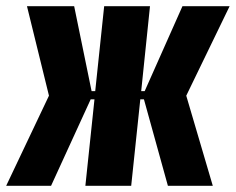

<svg xmlns="http://www.w3.org/2000/svg" viewBox="-37 -598 759 618"><path d="M-17.1 0H127.4L254.9 -278.3H267.1L237.8 0H385.3L414.6 -278.3H426.3L503.4 0H647.9L562.5 -290L702.1 -578.1H550.3L428.7 -304.7H417.5L445.8 -578.1H298.3L269.5 -304.7H257.8L201.7 -578.1H49.8L120.6 -290Z"/></svg>

Font: Oswald
Style: Heavy
Weight: 800
Designer: Vernon Adams
Foundry: Vernon Adams
Version: 3.0; ttfautohint (v0.95.6-bc232) -l 8 -r 50 -G 200 -x 0 -w "